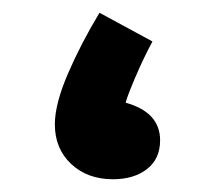

<svg xmlns="http://www.w3.org/2000/svg" viewBox="-20 -277 336 301"><path d="M66 -82Q66 -114 86.5 -161.5Q107 -209 136 -257L219 -212Q205 -186 192 -155.5Q179 -125 177 -116Q231 -101 231 -57Q231 -28 210.5 -12Q190 4 157 4Q117 4 91.5 -20Q66 -44 66 -82Z"/></svg>

Font: Noto Sans Arabic Cond
Style: Bold
Weight: 700
Width: 3
Designer: Nadine Chahine
Foundry: Monotype Imaging Inc.
Version: Version 1.001